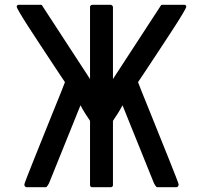

<svg xmlns="http://www.w3.org/2000/svg" viewBox="-20 -798 849 804"><path d="M661 -778H751Q760 -778 760 -769Q760 -766 746.5 -743Q733 -720 712 -687.5Q691 -655 666 -617Q641 -579 618.5 -545Q596 -511 579.5 -486Q563 -461 558 -454Q561 -445 575 -410.5Q589 -376 608 -329Q627 -282 648 -229.5Q669 -177 687 -132.5Q705 -88 716.5 -58Q728 -28 728 -26Q728 -21 725.5 -17.5Q723 -14 718 -14H638Q635 -14 630.5 -21Q626 -28 625 -30L493 -357Q484 -340 474 -324Q464 -308 453 -292V-24V-21L450 -16Q446 -14 443 -14H367H364Q357 -16 357 -24V-292Q346 -308 336 -324Q326 -340 317 -357L185 -30Q184 -28 179.5 -21Q175 -14 172 -14H92Q87 -14 84.5 -17.5Q82 -21 82 -26Q82 -28 93.5 -58Q105 -88 123 -132.5Q141 -177 162 -229.5Q183 -282 202 -329Q221 -376 235 -410.5Q249 -445 252 -454Q247 -461 230.5 -486Q214 -511 191.5 -545Q169 -579 144 -617Q119 -655 98 -687.5Q77 -720 63.5 -743Q50 -766 50 -769Q50 -778 59 -778H149Q153 -778 155 -777L357 -467V-768V-770Q357 -771 357.5 -771.5Q358 -772 358 -773Q360 -775 360 -775Q361 -776 361 -776Q365 -778 367 -778H443H445Q446 -778 448 -776Q449 -776 450 -775Q451 -774 451 -773Q453 -771 453 -770V-768V-467L655 -777Q657 -778 661 -778Z"/></svg>

Font: Kanalisirung
Style: Regular
Weight: 500
Designer: Peter Wiegel
Foundry: Peter Wiegel
Version: 1.000